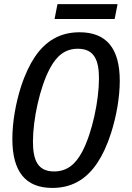

<svg xmlns="http://www.w3.org/2000/svg" viewBox="-20 -899 642 933"><path d="M245.1 -806.6H537.1L551.3 -878.9H259.3ZM234.4 14.2C325.2 14.2 397.5 -24.4 452.6 -106.9C476.6 -142.6 500 -190.9 519.5 -252C545.9 -334 562 -427.7 562 -506.3C562 -664.6 496.6 -742.2 366.7 -742.2C273.9 -742.2 202.6 -702.1 148.4 -621.1C125 -585.9 101.6 -538.6 81.5 -476.1C57.1 -399.9 40 -306.6 40 -224.1C40 -64.9 104 14.2 234.4 14.2ZM242.7 -65.9C163.6 -65.9 140.1 -120.6 140.1 -210.9C140.1 -318.4 173.3 -474.1 222.2 -565.9C254.4 -626.5 294.9 -662.1 358.4 -662.1C439.9 -662.1 460.9 -603.5 460.9 -517.6C460.9 -410.2 428.2 -254.4 379.9 -162.6C347.7 -101.6 306.6 -65.9 242.7 -65.9Z"/></svg>

Font: Hack
Style: Oblique
Weight: 400
Italic angle: -12°
Monospace: yes
Designer: Christopher Simpkins
Foundry: Christopher Simpkins
Version: Version 2.010